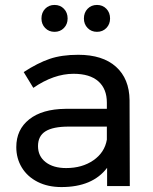

<svg xmlns="http://www.w3.org/2000/svg" viewBox="-20 -754 621 778"><path d="M414 0V-74Q355 4 229 4Q174 4 132.5 -17Q91 -38 68.5 -75Q46 -112 46 -158Q46 -229 98.5 -270.5Q151 -312 245 -313H413V-338Q413 -394 378.5 -424.5Q344 -455 278 -455Q198 -455 115 -398L76 -462Q133 -499 181.5 -515.5Q230 -532 297 -532Q396 -532 450 -483.5Q504 -435 505 -348L506 0ZM413 -188V-241H258Q195 -241 164.5 -222Q134 -203 134 -162Q134 -121 165 -97Q196 -73 248 -73Q313 -73 358.5 -104.5Q404 -136 413 -188ZM254 -679Q254 -656 239 -640.5Q224 -625 201 -625Q178 -625 163 -640.5Q148 -656 148 -679Q148 -703 163 -718.5Q178 -734 201 -734Q224 -734 239 -718.5Q254 -703 254 -679ZM426 -679Q426 -656 411 -640.5Q396 -625 373 -625Q350 -625 335 -640.5Q320 -656 320 -679Q320 -703 335 -718.5Q350 -734 373 -734Q396 -734 411 -718.5Q426 -703 426 -679Z"/></svg>

Font: Montserrat arm2
Style: Regular
Weight: 400
Designer: Julieta Ulanovsky
Foundry: Julieta Ulanovsky
Version: Version 6.000